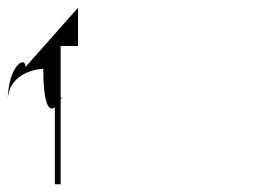

<svg xmlns="http://www.w3.org/2000/svg" viewBox="-202 -20 662 497"><path d="M0 0V99H-45V457H-60V232.4H-42C-76 296.4 -90 244.4 -90 158.4C-90 157.4 -182 161.4 -182 242.4C-182 151.4 -136 121.4 -136 153.4Z"/></svg>

Font: Proton
Style: SeBd
Weight: 500
Version: Version 1.017